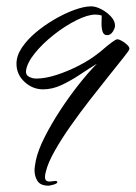

<svg xmlns="http://www.w3.org/2000/svg" viewBox="-20 -511 428 606"><path d="M133 75Q108 75 98.5 60.5Q89 46 89 26Q89 19 90.5 11Q92 3 93 -4Q100 -37 121 -78.5Q142 -120 170.5 -163.5Q199 -207 229.5 -245.5Q260 -284 286 -310Q260 -294 231.5 -275Q203 -256 174 -242.5Q145 -229 116 -229Q83 -229 57.5 -252.5Q32 -276 32 -310Q32 -335 49 -360.5Q66 -386 93.5 -409Q121 -432 153 -450.5Q185 -469 215.5 -480Q246 -491 268 -491Q282 -491 299.5 -482Q317 -473 330 -459Q343 -445 343 -430Q343 -422 336 -411Q329 -400 318 -400Q307 -400 303.5 -412Q300 -424 300.5 -439Q301 -454 301 -462Q292 -465 281 -465Q257 -465 221 -447Q185 -429 149.5 -401Q114 -373 89.5 -342.5Q65 -312 62 -287Q61 -274 72 -268.5Q83 -263 94 -263Q123 -263 158.5 -274.5Q194 -286 229 -304Q264 -322 289 -342Q295 -346 307.5 -357Q320 -368 333 -377.5Q346 -387 350 -387Q356 -387 365.5 -381.5Q375 -376 382.5 -368.5Q390 -361 388 -355Q387 -351 369.5 -329Q352 -307 324 -272Q296 -237 264 -196Q232 -155 202.5 -113Q173 -71 152 -33.5Q131 4 125 30Q122 39 122 48Q122 62 136 62Q141 62 146 61Q151 60 155 60Q161 60 161 65Q159 69 148 72Q137 75 133 75Z"/></svg>

Font: The Nautigal
Style: Bold
Weight: 700
Designer: Robert E. Leuschke
Foundry: Robert E. Leuschke
Version: Version 1.100; ttfautohint (v1.8.3)